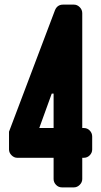

<svg xmlns="http://www.w3.org/2000/svg" viewBox="-20 -811 438 831"><path d="M212 -406H204L150 -257H212ZM379 -164Q379 -150 368.5 -139Q358 -128 342 -128H336V-36Q336 -22 325 -11Q314 0 300 0H248Q233 0 222.5 -11Q212 -22 212 -36V-128H55Q41 -128 30 -139Q19 -150 19 -164V-241L218 -767Q228 -791 253 -791H300Q314 -791 325 -780Q336 -769 336 -754V-257H342Q358 -257 368.5 -246Q379 -235 379 -220Z"/></svg>

Font: H.H. Samuel
Style: Regular
Weight: 900
Width: 1
Designer: deFharo
Foundry: deFharo
Version: Version 1.009